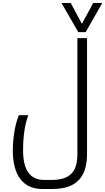

<svg xmlns="http://www.w3.org/2000/svg" viewBox="-20 -1013 698 1273"><path d="M658 -993H598L523 -855L449 -993H388L499 -800H548ZM259 240H326C488 240 557 161 557 6V-760H493V12C493 129 440 180 323 180H273C177 180 133 111 133 -16C133 -110 145 -192 168 -249H105C78 -185 65 -93 65 -13C65 148 133 240 259 240Z"/></svg>

Font: Noto Kufi Arabic Light
Style: Regular
Weight: 300
Designer: Monotype Design Team, David Williams, Khaled Hosny
Foundry: Google LLC
Version: Version 2.109